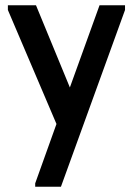

<svg xmlns="http://www.w3.org/2000/svg" viewBox="-20 -471 506 731"><path d="M114 227 195 1 10 -433V-451H117L246 -138L359 -451H456V-433L212 240H114Z"/></svg>

Font: Tilda Sans Semibold
Style: Regular
Weight: 600
Designer: ParaType Ltd
Foundry: ParaType Ltd
Version: Version 1.009